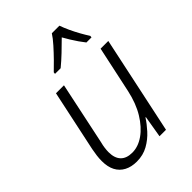

<svg xmlns="http://www.w3.org/2000/svg" viewBox="-223 -870 986 986"><g transform="rotate(-45 269.5 -377.5)"><path d="M180 10Q141 10 112.5 -5Q84 -20 69 -48.5Q54 -77 54 -120Q54 -139 56.5 -158Q59 -177 63 -198L134 -532H192L120 -191Q115 -172 113 -156Q111 -140 111 -127Q111 -84 132.5 -61.5Q154 -39 196 -39Q239 -39 280.5 -68Q322 -97 355 -151Q388 -205 404 -280L458 -532H514L401 0H354L374 -119H371Q354 -92 326.5 -61.5Q299 -31 262.5 -10.5Q226 10 180 10ZM202 -616Q221 -634 247 -660.5Q273 -687 298 -715Q323 -743 337 -765H392Q400 -742 412.5 -715Q425 -688 439.5 -662Q454 -636 467 -616L466 -606H429Q417 -621 404.5 -639Q392 -657 380 -676.5Q368 -696 358 -714Q331 -687 300.5 -658Q270 -629 242 -606H201Z"/></g></svg>

Font: Noto Sans Display Light
Style: Italic
Weight: 300
Italic angle: -12°
Designer: Monotype Design Team
Foundry: Monotype Imaging Inc.
Version: Version 2.003